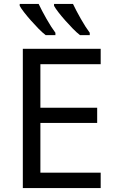

<svg xmlns="http://www.w3.org/2000/svg" viewBox="-20 -964 596 984"><path d="M97 -714H496V-635H187V-412H478V-334H187V-79H496V0H97ZM354 -944Q370 -910 394.5 -867Q419 -824 440 -796V-784H390Q373 -797 353 -817.5Q333 -838 314 -859.5Q295 -881 279.5 -901Q264 -921 257 -934V-944ZM81 -934V-944H178Q194 -910 218.5 -867Q243 -824 264 -796V-784H214Q197 -797 177 -817.5Q157 -838 138 -859.5Q119 -881 103.5 -901Q88 -921 81 -934Z"/></svg>

Font: BC Sans
Style: Regular
Weight: 400
Designer: Monotype Design Team
Province of B.C.
Foundry: Monotype Imaging Inc.
Version: Version 2.000;GOOG;noto-source:20170915:90ef993387c0